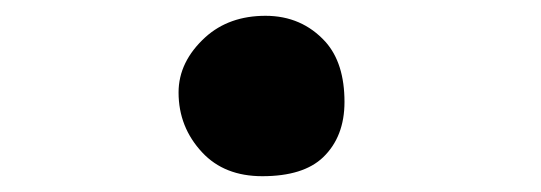

<svg xmlns="http://www.w3.org/2000/svg" viewBox="-20 -660 685 243"><path d="M312 -437Q264 -437 236 -467Q206 -499 206 -543Q206 -582 240 -613Q270 -640 316 -640Q362 -640 392 -607Q416 -580 416 -531Q416 -487 389 -461Q364 -437 312 -437Z"/></svg>

Font: Joscelyn
Style: Regular
Weight: 400
Designer: Peter S. Baker
Version: Version 1.012